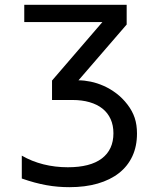

<svg xmlns="http://www.w3.org/2000/svg" viewBox="-20 -567 642 800"><path d="M269 212.9Q245.1 212.9 221.7 210.9Q198.2 209 173.8 204.6Q149.4 200.2 124 193.4Q98.6 186.5 70.8 176.8V81.5Q112.3 105.5 160.9 117.7Q209.5 129.9 262.7 129.9Q356 129.9 404.3 93.3Q452.6 56.6 452.6 -11.7Q452.6 -44.9 440.9 -70.8Q429.2 -96.7 407.2 -114.3Q385.3 -131.8 353.5 -141.1Q321.8 -150.4 281.7 -150.4H196.8V-231.4L406.7 -475.1H81.1V-546.9H507.8V-464.8L307.1 -232.4Q330.6 -232.4 357.7 -226.8Q384.8 -221.2 411.9 -209.2Q439 -197.3 464.6 -178Q490.2 -158.7 511.2 -131.3Q531.7 -104.5 541.3 -75.7Q550.8 -46.9 550.8 -10.7Q550.8 42.5 531.5 84Q512.2 125.5 475.8 154.1Q439.5 182.6 387.2 197.8Q335 212.9 269 212.9Z"/></svg>

Font: Hack
Style: Regular
Weight: 400
Monospace: yes
Designer: Christopher Simpkins
Foundry: Christopher Simpkins
Version: Version 2.019; ttfautohint (v1.4.1) -l 4 -r 80 -G 350 -x 0 -